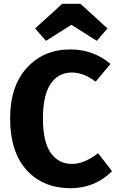

<svg xmlns="http://www.w3.org/2000/svg" viewBox="-20 -969 615 1006"><path d="M221 -755 164 -820 306 -949H402L543 -820L487 -755L354 -839ZM348 -710Q469 -710 559 -634L481 -541Q419 -589 356 -589Q286 -589 245.5 -530Q205 -471 205 -348Q205 -227 245.5 -168.5Q286 -110 358 -110Q420 -110 494 -166L567 -72Q478 17 350 17Q205 17 119 -78.5Q33 -174 33 -348Q33 -518 121 -614Q209 -710 348 -710Z"/></svg>

Font: Fira Sans
Style: Bold
Weight: 700
Designer: bBox Type GmbH & Carrois Corporate GbR & Edenspiekermann AG
Foundry: bBox Type GmbH & Carrois Corporate GbR & Edenspiekermann AG
Version: Version 4.301;PS 004.301;hotconv 1.0.88;makeotf.lib2.5.64775